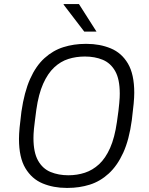

<svg xmlns="http://www.w3.org/2000/svg" viewBox="-20 -911 731 941"><path d="M306 10Q242 10 189 -12Q136 -34 104.5 -86.5Q73 -139 73 -230Q73 -253 76 -285Q79 -317 85 -364Q99 -460 127.5 -524Q156 -588 198 -626Q240 -664 291 -680Q342 -696 399 -696H405Q469 -696 522.5 -674Q576 -652 607 -599.5Q638 -547 638 -456Q638 -434 635 -402Q632 -370 626 -322Q613 -226 584 -162.5Q555 -99 513 -60.5Q471 -22 420 -6Q369 10 312 10ZM315 -52Q358 -52 396 -64.5Q434 -77 465.5 -106Q497 -135 519.5 -185.5Q542 -236 553 -313Q558 -345 560.5 -367.5Q563 -390 564.5 -405.5Q566 -421 566.5 -432Q567 -443 567 -452Q567 -523 544.5 -562.5Q522 -602 483.5 -618Q445 -634 396 -634Q353 -634 315 -622Q277 -610 245.5 -580.5Q214 -551 191.5 -500.5Q169 -450 158 -373Q154 -341 151 -318.5Q148 -296 146.5 -280.5Q145 -265 144.5 -254Q144 -243 144 -234Q144 -164 166.5 -124Q189 -84 228 -68Q267 -52 315 -52ZM393 -756 292 -888V-891H367L453 -756Z"/></svg>

Font: Chivo ExtraLight
Style: Italic
Weight: 250
Italic angle: -8.05°
Designer: Hector Gatti
Foundry: Omnibus-Type
Version: Version 2.002